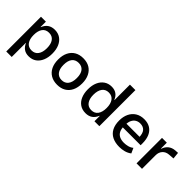

<svg xmlns="http://www.w3.org/2000/svg" viewBox="67 -1589 2654 2654"><g transform="rotate(45 1394.0 -262.5)"><path d="M82 180V-499H178V-396H182Q204 -452 245.5 -480Q287 -508 346 -508Q411 -508 457.5 -475.5Q504 -443 529 -385.5Q554 -328 554 -249Q554 -173 529.5 -115Q505 -57 459 -24Q413 9 346 9Q289 9 251 -18.5Q213 -46 192 -95H189V180ZM318 -77Q381 -77 414.5 -123Q448 -169 448 -250Q448 -331 415 -376.5Q382 -422 318 -422Q254 -422 221 -376.5Q188 -331 188 -250Q188 -169 221 -123Q254 -77 318 -77Z M903 9Q830 9 777 -22Q724 -53 695.5 -111Q667 -169 667 -250Q667 -330 695.5 -388Q724 -446 776.5 -477Q829 -508 902 -508Q976 -508 1028 -477Q1080 -446 1108.5 -388Q1137 -330 1137 -250Q1137 -169 1109 -111Q1081 -53 1028.5 -22Q976 9 903 9ZM902 -81Q964 -81 998 -124.5Q1032 -168 1032 -250Q1032 -332 998.5 -374.5Q965 -417 902 -417Q840 -417 806 -374.5Q772 -332 772 -250Q772 -168 806.5 -124.5Q841 -81 902 -81Z M1459 9Q1393 9 1346 -23Q1299 -55 1274 -113.5Q1249 -172 1249 -249Q1249 -327 1274 -384.5Q1299 -442 1346 -475Q1393 -508 1457 -508Q1515 -508 1553.5 -480.5Q1592 -453 1611 -403H1615V-705H1722V0H1626V-103H1622Q1599 -47 1558.5 -19Q1518 9 1459 9ZM1486 -77Q1550 -77 1583 -123Q1616 -169 1616 -249Q1616 -330 1583 -376Q1550 -422 1486 -422Q1423 -422 1389.5 -376Q1356 -330 1356 -249Q1356 -169 1389.5 -123Q1423 -77 1486 -77Z M2120 9Q2038 9 1979.5 -20Q1921 -49 1890.5 -107Q1860 -165 1860 -249Q1860 -325 1887.5 -383Q1915 -441 1967.5 -474.5Q2020 -508 2095 -508Q2165 -508 2213.5 -477.5Q2262 -447 2287 -390.5Q2312 -334 2312 -254V-217H1943V-289H2237L2220 -269Q2220 -353 2187.5 -390Q2155 -427 2095 -427Q2057 -427 2027 -409Q1997 -391 1979.5 -355.5Q1962 -320 1962 -263V-244Q1962 -185 1981 -148.5Q2000 -112 2036 -94.5Q2072 -77 2124 -77Q2160 -77 2198 -86.5Q2236 -96 2267 -121L2301 -46Q2262 -16 2214.5 -3.5Q2167 9 2120 9Z M2449 0V-498H2543V-384H2548Q2564 -436 2603 -468Q2642 -500 2701 -505L2752 -508L2762 -409L2680 -403Q2622 -398 2589 -360.5Q2556 -323 2556 -266V0Z"/></g></svg>

Font: Nunito Sans 7pt SemiCondensed SemiBold
Style: Regular
Weight: 600
Width: 4
Designer: Vernon Adams
Foundry: Vernon Adams
Version: Version 3.101;gftools[0.9.27]